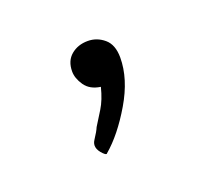

<svg xmlns="http://www.w3.org/2000/svg" viewBox="-45 -94 251 238"><g transform="rotate(-20 81.0 25.0)"><path d="M84 14Q70 12 63.5 2.5Q57 -7 57 -16Q57 -30 66 -37.5Q75 -45 88 -45Q100 -45 109.5 -37Q119 -29 119 -12Q119 16 101 46.5Q83 77 63 94Q62 96 58 92Q48 82 54 73Q60 64 62 59Q67 51 73.5 40.5Q80 30 84 14Z"/></g></svg>

Font: Zain ExtraLight
Style: Regular
Weight: 200
Designer: Zain,Boutros
Foundry: Mobile Telecommunications Company (Zain), 2024
Version: Version 1.51; ttfautohint (v1.8.4)